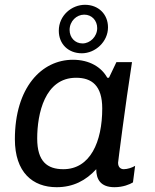

<svg xmlns="http://www.w3.org/2000/svg" viewBox="-20 -770 647 800"><path d="M334 -750C279 -750 225 -706 225 -642C225 -586 265 -548 321 -548C377 -548 430 -596 430 -656C430 -711 390 -750 334 -750ZM331 -709C363 -709 385 -684 385 -653C385 -617 355 -589 324 -589C292 -589 270 -614 270 -645C270 -682 299 -709 331 -709ZM284 -521C153 -521 42 -405 42 -190C42 -52 116 10 216 10C285 10 338 -18 381 -65C381 -24 398 10 457 10C493 10 521 -2 534 -10L543 -79C532 -72 511 -65 496 -65C483 -65 472 -73 472 -92C472 -95 502 -332 530 -511H465L434 -446H427C403 -490 353 -521 284 -521ZM297 -446C362 -446 406 -414 406 -318C406 -179 356 -65 244 -65C177 -65 135 -97 135 -193C135 -295 166 -446 297 -446Z"/></svg>

Font: Chivo
Style: Italic
Weight: 400
Italic angle: -8°
Designer: Hector Gatti
Foundry: Omnibus-Type
Version: Version 1.003;PS 001.003;hotconv 1.0.70;makeotf.lib2.5.58329